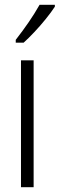

<svg xmlns="http://www.w3.org/2000/svg" viewBox="-20 -851 250 805"><path d="M121 -66H68V-598H121ZM210 -823Q195 -800 172 -771.5Q149 -743 124 -716.5Q99 -690 79 -672H46V-684Q77 -724 101 -759Q125 -794 146 -831H210Z"/></svg>

Font: Noto Sans Malayalam UI ExtraCondensed Light
Style: Regular
Weight: 300
Width: 2
Designer: Jelle Bosma - Monotype Design Team
Foundry: Monotype Imaging Inc.
Version: Version 2.104; ttfautohint (v1.8.4.7-5d5b)